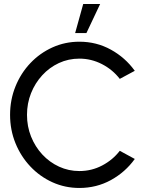

<svg xmlns="http://www.w3.org/2000/svg" viewBox="-20 -920 739 953"><path d="M374 13Q303 13 240.5 -15.2Q178 -43.5 130.8 -93.5Q83.5 -143.5 56.8 -209.2Q30 -275 30 -350Q30 -425 56.8 -491Q83.5 -557 130.8 -606.8Q178 -656.5 240.5 -684.8Q303 -713 374 -713Q459 -713 530.5 -673.5Q602 -634 649 -568.5L574.5 -528.5Q539 -574.5 486 -601.8Q433 -629 374 -629Q319.5 -629 272.2 -607Q225 -585 189.5 -546.2Q154 -507.5 134 -457.2Q114 -407 114 -350Q114 -292.5 134.2 -242Q154.5 -191.5 190.2 -153Q226 -114.5 273.2 -92.8Q320.5 -71 374 -71Q435 -71 487.5 -98.8Q540 -126.5 574.5 -171.5L649 -131Q602 -65.5 530.5 -26.2Q459 13 374 13ZM353 -756 393 -900H477L409 -756Z"/></svg>

Font: Urbanist Medium
Style: Regular
Weight: 500
Designer: Corey Hu
Foundry: Corey Hu
Version: Version 1.321; ttfautohint (v1.8.4.7-5d5b)